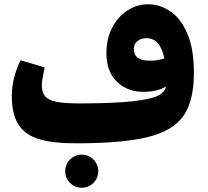

<svg xmlns="http://www.w3.org/2000/svg" viewBox="-20 -648 969 895"><path d="M884 -310Q884 -179 836 -109Q788 -39 671 -9.5Q554 20 334 20Q224 20 160 0Q96 -20 65.5 -68Q35 -116 35 -202Q35 -243 46 -286.5Q57 -330 76 -367L188 -334Q175 -271 175 -251Q175 -217 190.5 -199Q206 -181 243 -173.5Q280 -166 349 -166Q512 -166 599 -176Q686 -186 717.5 -202.5Q749 -219 754 -245Q715 -220 648 -220Q573 -220 524.5 -267.5Q476 -315 476 -400Q476 -467 503 -519Q530 -571 574.5 -599.5Q619 -628 670 -628Q726 -628 775 -594.5Q824 -561 854 -489.5Q884 -418 884 -310ZM680 -365Q715 -365 746 -376Q727 -470 663 -470Q637 -470 620.5 -456.5Q604 -443 604 -420Q604 -392 622.5 -378.5Q641 -365 680 -365ZM284 150Q284 118 306.5 95.5Q329 73 361 73Q393 73 415.5 95.5Q438 118 438 150Q438 182 415.5 204.5Q393 227 361 227Q329 227 306.5 204.5Q284 182 284 150Z"/></svg>

Font: FiraGO Heavy
Style: Regular
Weight: 900
Designer: bBox Type
Foundry: bBox Type GmbH
Version: Version 1.001